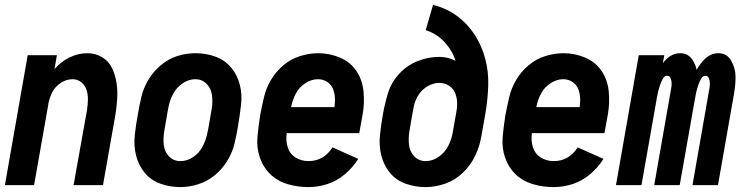

<svg xmlns="http://www.w3.org/2000/svg" viewBox="-34 -755 3054 783"><path d="M-14 0 79 -530H198L188 -472L189 -474Q215 -504 250 -521Q285 -538 322 -538Q355 -538 382 -522Q409 -506 422.5 -478Q436 -450 441 -418.5Q446 -387 444 -354Q442 -321 437 -289L386 0H266L321 -307Q324 -328 324.5 -348.5Q325 -369 319 -388Q313 -407 297.5 -419.5Q282 -432 262 -432Q237 -432 214 -417Q191 -402 179 -379Q169 -358 164 -336L163 -331V-329L105 0Z M701 8Q659 8 620 -6Q581 -20 556 -50.5Q531 -81 521 -120.5Q511 -160 515.5 -202.5Q520 -245 528 -287Q534 -324 542.5 -360Q551 -396 571 -429.5Q591 -463 622 -489Q653 -515 689 -526.5Q725 -538 763 -538H764Q806 -538 844.5 -524Q883 -510 908.5 -479.5Q934 -449 944 -409.5Q954 -370 949 -327.5Q944 -285 937 -243Q931 -206 922.5 -170Q914 -134 893.5 -100Q873 -66 842 -40.5Q811 -15 774 -3.5Q737 8 701 8ZM702 -98Q729 -98 753 -114Q777 -130 790.5 -154.5Q804 -179 810 -205Q816 -231 820 -257Q825 -284 829.5 -312Q834 -340 830.5 -367Q827 -394 808.5 -413Q790 -432 763 -432Q736 -432 712 -416Q688 -400 674 -375.5Q660 -351 654.5 -325Q649 -299 645 -273Q640 -246 635.5 -218Q631 -190 634 -163Q637 -136 655.5 -117Q674 -98 702 -98Z M1224 8Q1180 8 1139 -4Q1098 -16 1068.5 -44.5Q1039 -73 1025.5 -113Q1012 -153 1016 -197Q1020 -241 1027 -285Q1034 -322 1042.5 -358.5Q1051 -395 1071 -429Q1091 -463 1122 -489Q1153 -515 1190.5 -526.5Q1228 -538 1264 -538Q1310 -538 1352.5 -520Q1395 -502 1419.5 -465.5Q1444 -429 1448.5 -382Q1453 -335 1445 -289L1431 -212H1135V-210Q1131 -181 1139.5 -154Q1148 -127 1171.5 -112.5Q1195 -98 1224 -98Q1286 -98 1322 -154L1427 -107Q1405 -72 1372.5 -44.5Q1340 -17 1301.5 -4.5Q1263 8 1224 8ZM1153 -318H1330Q1332 -334 1332 -350Q1332 -371 1325 -390Q1318 -409 1301 -420.5Q1284 -432 1263 -432Q1236 -432 1211 -415.5Q1186 -399 1172.5 -373.5Q1159 -348 1154 -322Z M1701 8Q1659 8 1620 -6Q1581 -20 1556 -50.5Q1531 -81 1521 -121Q1511 -161 1515.5 -203.5Q1520 -246 1527.5 -288.5Q1535 -331 1548 -374.5Q1561 -418 1593.5 -453.5Q1626 -489 1669.5 -506Q1713 -523 1757 -523Q1789 -523 1818 -510L1824 -507Q1810 -550 1779 -583Q1747 -618 1702 -632L1732 -735Q1786 -722 1829.5 -690Q1873 -658 1902 -613Q1931 -568 1945 -515Q1959 -462 1957 -404Q1955 -346 1945 -289L1929 -199Q1922 -158 1904 -120Q1886 -82 1854 -51Q1822 -20 1781.5 -6Q1741 8 1701 8ZM1702 -98Q1731 -98 1756.5 -116.5Q1782 -135 1795 -162Q1806 -184 1811 -208L1827 -298Q1831 -319 1830 -339.5Q1829 -360 1821 -378Q1813 -396 1795.5 -406.5Q1778 -417 1758 -417Q1734 -417 1711 -404Q1688 -391 1673.5 -369Q1659 -347 1654 -323Q1649 -299 1645 -275Q1640 -247 1635.5 -219Q1631 -191 1634 -164Q1637 -137 1655.5 -117.5Q1674 -98 1702 -98Z M2224 8Q2180 8 2139 -4Q2098 -16 2068.5 -44.5Q2039 -73 2025.5 -113Q2012 -153 2016 -197Q2020 -241 2027 -285Q2034 -322 2042.5 -358.5Q2051 -395 2071 -429Q2091 -463 2122 -489Q2153 -515 2190.5 -526.5Q2228 -538 2264 -538Q2310 -538 2352.5 -520Q2395 -502 2419.5 -465.5Q2444 -429 2448.5 -382Q2453 -335 2445 -289L2431 -212H2135V-210Q2131 -181 2139.5 -154Q2148 -127 2171.5 -112.5Q2195 -98 2224 -98Q2286 -98 2322 -154L2427 -107Q2405 -72 2372.5 -44.5Q2340 -17 2301.5 -4.5Q2263 8 2224 8ZM2153 -318H2330Q2332 -334 2332 -350Q2332 -371 2325 -390Q2318 -409 2301 -420.5Q2284 -432 2263 -432Q2236 -432 2211 -415.5Q2186 -399 2172.5 -373.5Q2159 -348 2154 -322Z M2478 0 2571 -530H2675L2669 -497Q2673 -503 2678 -508Q2705 -538 2740 -538Q2774 -538 2792 -508Q2803 -490 2807 -470Q2818 -490 2834 -508Q2861 -538 2896 -538Q2930 -538 2947.5 -508Q2965 -478 2965.5 -444.5Q2966 -411 2960 -376L2894 0H2790L2859 -394Q2861 -405 2861 -415Q2861 -425 2857 -435.5Q2853 -446 2843 -446Q2831 -446 2824 -432Q2817 -418 2813 -406Q2809 -394 2806 -382Q2803 -370 2801 -357L2738 0H2634L2703 -394Q2705 -405 2705 -415Q2705 -425 2701 -435.5Q2697 -446 2687 -446Q2675 -446 2668 -432Q2661 -418 2657 -406Q2653 -394 2650 -382Q2647 -370 2645 -357L2582 0Z"/></svg>

Font: Iosevka SS08
Style: Bold Italic
Weight: 700
Italic angle: -10°
Monospace: yes
Designer: Belleve Invis
Foundry: Belleve Invis
Version: 2.1.0; ttfautohint (v1.8.2)